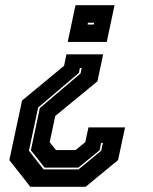

<svg xmlns="http://www.w3.org/2000/svg" viewBox="-20 -720 590 740"><path d="M377.5 -510.5 355.5 -406.5 193 -273 171.5 -172 196 -141.5H271L308.5 -172L321 -229H462L435 -103L310 0H97L16 -103L65 -332.5L227 -466.5L236 -510.5ZM343 -632.5H319L317.5 -625.5H341.5ZM421.5 -700 391.5 -558.5H241L271 -700ZM295 -458H288L284 -439L127 -305.5L91.5 -139L148 -67H282.5L370 -139L376.5 -169H369.5L364 -141L282 -74H152L99 -141L133.5 -303.5L290.5 -437Z"/></svg>

Font: Tourney Thin ExtraBold
Style: Italic
Weight: 800
Italic angle: -12°
Version: Version 1.015